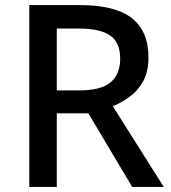

<svg xmlns="http://www.w3.org/2000/svg" viewBox="-20 -734 673 754"><path d="M295 -714Q432 -714 497.5 -663Q563 -612 563 -508Q563 -453 542.5 -415.5Q522 -378 490 -354.5Q458 -331 423 -317L623 0H499L327 -289H203V0H95V-714ZM288 -622H203V-379H293Q376 -379 414 -410.5Q452 -442 452 -504Q452 -568 412 -595Q372 -622 288 -622Z"/></svg>

Font: Noto Sans Ol Chiki Medium
Style: Regular
Weight: 500
Designer: Monotype Design Team, Lewis McGuffie
Foundry: Monotype Imaging Inc.
Version: Version 2.003; ttfautohint (v1.8.4.7-5d5b)